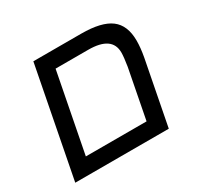

<svg xmlns="http://www.w3.org/2000/svg" viewBox="-132 -756 941 912"><g transform="rotate(-30 339.0 -299.5)"><path d="M616 -351 548 0H35L151 -599H413Q524 -599 574.5 -561Q625 -523 625 -439Q625 -400 616 -351ZM404 -516H225L141 -83H474L526 -352Q534 -402 534 -426Q534 -516 404 -516Z"/></g></svg>

Font: Libra Sans
Style: Italic
Weight: 400
Italic angle: -12°
Foundry: Context Ltd
Version: Version 1.002